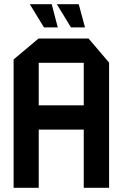

<svg xmlns="http://www.w3.org/2000/svg" viewBox="-20 -897 586 917"><path d="M45 0V-613L164 -713H165V0ZM165 -278V-394H380V-278ZM380 0V-597H501V0ZM165 -597V-713H403L501 -598V-597ZM319 -766 252 -876V-877H356L386 -766ZM190 -766 123 -876V-877H227L256 -766Z"/></svg>

Font: Foldit Medium
Style: Regular
Weight: 500
Version: Version 1.003